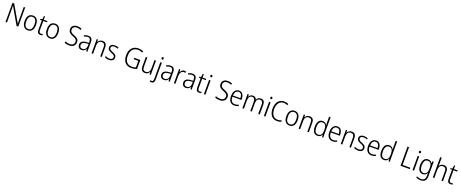

<svg xmlns="http://www.w3.org/2000/svg" viewBox="310 -3631 16192 6741"><g transform="rotate(20 8406.5 -260.0)"><path d="M567 0V-714H513V-251C513 -203 515 -139 517 -94H514L155 -714H91V0H145V-466C145 -524 143 -575 141 -624H144L504 0Z M1135 -267C1135 -436 1063 -542 925 -542C787 -542 710 -441 710 -267C710 -96 788 10 922 10C1062 10 1135 -96 1135 -267ZM768 -267C768 -411 818 -493 924 -493C1033 -493 1078 -404 1078 -267C1078 -124 1030 -39 923 -39C816 -39 768 -125 768 -267Z M1401 -38C1347 -38 1326 -73 1326 -141V-486H1464V-532H1326V-658H1289L1271 -535L1202 -517V-486H1270V-139C1270 -36 1311 10 1391 10C1421 10 1447 4 1467 -4V-50C1450 -43 1426 -38 1401 -38Z M1965 -267C1965 -436 1893 -542 1755 -542C1617 -542 1540 -441 1540 -267C1540 -96 1618 10 1752 10C1892 10 1965 -96 1965 -267ZM1598 -267C1598 -411 1648 -493 1754 -493C1863 -493 1908 -404 1908 -267C1908 -124 1860 -39 1753 -39C1646 -39 1598 -125 1598 -267Z M2696 -187C2696 -298 2629 -340 2515 -386C2418 -425 2364 -454 2364 -543C2364 -625 2424 -672 2514 -672C2562 -672 2613 -661 2663 -638L2682 -688C2635 -710 2578 -724 2515 -724C2394 -724 2305 -658 2306 -542C2306 -428 2373 -383 2478 -342C2589 -298 2638 -267 2638 -184C2638 -94 2575 -42 2475 -42C2409 -42 2345 -58 2299 -78V-20C2343 -2 2401 10 2473 10C2605 10 2696 -61 2696 -187Z M2989 -541C2933 -541 2879 -525 2834 -501L2852 -457C2897 -481 2941 -494 2985 -494C3059 -494 3095 -455 3095 -352V-313L3011 -308C2865 -300 2786 -245 2786 -139C2786 -49 2839 10 2934 10C3021 10 3065 -30 3096 -87H3098L3107 0H3150V-358C3150 -485 3099 -541 2989 -541ZM3017 -266 3095 -270V-217C3094 -105 3042 -37 2945 -37C2882 -37 2844 -72 2844 -139C2844 -219 2900 -259 3017 -266Z M3522 -542C3441 -542 3387 -497 3362 -440H3358L3351 -532H3306V0H3362V-292C3362 -427 3415 -493 3514 -493C3590 -493 3630 -448 3630 -349V0H3685V-356C3685 -484 3628 -542 3522 -542Z M4137 -138C4137 -228 4072 -259 3988 -295C3906 -330 3863 -349 3863 -408C3863 -463 3908 -494 3981 -494C4026 -494 4073 -482 4108 -464L4129 -510C4088 -529 4039 -542 3983 -542C3876 -542 3809 -489 3809 -406C3809 -318 3870 -288 3957 -251C4040 -217 4082 -193 4082 -136C4082 -75 4043 -39 3955 -39C3899 -39 3844 -56 3803 -79V-23C3838 -5 3889 10 3954 10C4072 10 4137 -44 4137 -138Z M4767 -364V-312H4939V-65C4899 -51 4851 -41 4792 -41C4616 -41 4529 -159 4529 -356C4529 -547 4625 -673 4796 -673C4854 -673 4910 -660 4964 -631L4987 -681C4930 -711 4867 -725 4798 -725C4587 -725 4469 -573 4469 -356C4469 -133 4575 10 4783 10C4860 10 4931 -3 4996 -29V-364Z M5520 -532H5464V-241C5464 -105 5413 -39 5311 -39C5235 -39 5196 -85 5196 -187V-532H5140V-180C5140 -54 5194 10 5304 10C5386 10 5439 -34 5464 -91H5467L5475 0H5520Z M5673 -686C5673 -658 5687 -641 5711 -641C5735 -641 5749 -658 5749 -686C5749 -713 5736 -730 5711 -730C5686 -730 5673 -713 5673 -686ZM5623 240C5695 240 5738 195 5738 101V-532H5682V100C5682 163 5659 191 5617 191C5598 191 5581 188 5565 182V231C5579 236 5598 240 5623 240Z M6065 -541C6009 -541 5955 -525 5910 -501L5928 -457C5973 -481 6017 -494 6061 -494C6135 -494 6171 -455 6171 -352V-313L6087 -308C5941 -300 5862 -245 5862 -139C5862 -49 5915 10 6010 10C6097 10 6141 -30 6172 -87H6174L6183 0H6226V-358C6226 -485 6175 -541 6065 -541ZM6093 -266 6171 -270V-217C6170 -105 6118 -37 6021 -37C5958 -37 5920 -72 5920 -139C5920 -219 5976 -259 6093 -266Z M6580 -541C6508 -541 6462 -490 6438 -430H6435L6428 -532H6383V0H6438V-287C6438 -401 6492 -488 6577 -488C6597 -488 6616 -484 6633 -479L6642 -532C6623 -538 6602 -541 6580 -541Z M6884 -541C6828 -541 6774 -525 6729 -501L6747 -457C6792 -481 6836 -494 6880 -494C6954 -494 6990 -455 6990 -352V-313L6906 -308C6760 -300 6681 -245 6681 -139C6681 -49 6734 10 6829 10C6916 10 6960 -30 6991 -87H6993L7002 0H7045V-358C7045 -485 6994 -541 6884 -541ZM6912 -266 6990 -270V-217C6989 -105 6937 -37 6840 -37C6777 -37 6739 -72 6739 -139C6739 -219 6795 -259 6912 -266Z M7335 -38C7281 -38 7260 -73 7260 -141V-486H7398V-532H7260V-658H7223L7205 -535L7136 -517V-486H7204V-139C7204 -36 7245 10 7325 10C7355 10 7381 4 7401 -4V-50C7384 -43 7360 -38 7335 -38Z M7532 -730C7507 -730 7494 -713 7494 -686C7494 -658 7508 -641 7532 -641C7556 -641 7570 -658 7570 -686C7570 -713 7557 -730 7532 -730ZM7559 -532H7503V0H7559Z M8319 -187C8319 -298 8252 -340 8138 -386C8041 -425 7987 -454 7987 -543C7987 -625 8047 -672 8137 -672C8185 -672 8236 -661 8286 -638L8305 -688C8258 -710 8201 -724 8138 -724C8017 -724 7928 -658 7929 -542C7929 -428 7996 -383 8101 -342C8212 -298 8261 -267 8261 -184C8261 -94 8198 -42 8098 -42C8032 -42 7968 -58 7922 -78V-20C7966 -2 8024 10 8096 10C8228 10 8319 -61 8319 -187Z M8625 -542C8492 -542 8419 -429 8419 -263C8419 -97 8494 10 8641 10C8700 10 8744 -1 8790 -24V-75C8739 -49 8699 -39 8644 -39C8535 -39 8476 -116 8475 -260H8811V-300C8811 -437 8750 -542 8625 -542ZM8624 -494C8714 -494 8755 -415 8755 -306H8477C8485 -430 8539 -494 8624 -494Z M9439 -542C9363 -542 9312 -506 9284 -444H9280C9263 -505 9217 -542 9144 -542C9068 -542 9022 -499 8998 -447H8994L8987 -532H8942V0H8998V-304C8998 -423 9043 -493 9134 -493C9198 -493 9238 -452 9238 -352V0H9293V-313C9293 -432 9341 -493 9429 -493C9493 -493 9533 -451 9533 -355V0H9589V-359C9589 -485 9534 -542 9439 -542Z M9774 -730C9749 -730 9736 -713 9736 -686C9736 -658 9750 -641 9774 -641C9798 -641 9812 -658 9812 -686C9812 -713 9799 -730 9774 -730ZM9801 -532H9745V0H9801Z M10244 -673C10293 -673 10340 -661 10384 -638L10406 -687C10358 -712 10303 -724 10243 -724C10045 -724 9940 -565 9940 -359C9940 -133 10044 10 10233 10C10298 10 10348 -1 10390 -19V-70C10348 -54 10299 -41 10239 -41C10083 -41 10000 -166 10000 -358C10000 -536 10084 -673 10244 -673Z M10911 -267C10911 -436 10839 -542 10701 -542C10563 -542 10486 -441 10486 -267C10486 -96 10564 10 10698 10C10838 10 10911 -96 10911 -267ZM10544 -267C10544 -411 10594 -493 10700 -493C10809 -493 10854 -404 10854 -267C10854 -124 10806 -39 10699 -39C10592 -39 10544 -125 10544 -267Z M11259 -542C11178 -542 11124 -497 11099 -440H11095L11088 -532H11043V0H11099V-292C11099 -427 11152 -493 11251 -493C11327 -493 11367 -448 11367 -349V0H11422V-356C11422 -484 11365 -542 11259 -542Z M11748 10C11832 10 11880 -35 11905 -90H11909L11916 0H11961V-760H11905V-535C11905 -508 11907 -473 11909 -443H11905C11881 -498 11830 -542 11751 -542C11625 -542 11551 -444 11551 -261C11551 -84 11621 10 11748 10ZM11756 -38C11656 -38 11609 -116 11609 -260C11609 -411 11660 -493 11759 -493C11861 -493 11906 -416 11906 -276V-248C11906 -113 11861 -38 11756 -38Z M12300 -542C12167 -542 12094 -429 12094 -263C12094 -97 12169 10 12316 10C12375 10 12419 -1 12465 -24V-75C12414 -49 12374 -39 12319 -39C12210 -39 12151 -116 12150 -260H12486V-300C12486 -437 12425 -542 12300 -542ZM12299 -494C12389 -494 12430 -415 12430 -306H12152C12160 -430 12214 -494 12299 -494Z M12833 -542C12752 -542 12698 -497 12673 -440H12669L12662 -532H12617V0H12673V-292C12673 -427 12726 -493 12825 -493C12901 -493 12941 -448 12941 -349V0H12996V-356C12996 -484 12939 -542 12833 -542Z M13448 -138C13448 -228 13383 -259 13299 -295C13217 -330 13174 -349 13174 -408C13174 -463 13219 -494 13292 -494C13337 -494 13384 -482 13419 -464L13440 -510C13399 -529 13350 -542 13294 -542C13187 -542 13120 -489 13120 -406C13120 -318 13181 -288 13268 -251C13351 -217 13393 -193 13393 -136C13393 -75 13354 -39 13266 -39C13210 -39 13155 -56 13114 -79V-23C13149 -5 13200 10 13265 10C13383 10 13448 -44 13448 -138Z M13748 -542C13615 -542 13542 -429 13542 -263C13542 -97 13617 10 13764 10C13823 10 13867 -1 13913 -24V-75C13862 -49 13822 -39 13767 -39C13658 -39 13599 -116 13598 -260H13934V-300C13934 -437 13873 -542 13748 -542ZM13747 -494C13837 -494 13878 -415 13878 -306H13600C13608 -430 13662 -494 13747 -494Z M14234 10C14318 10 14366 -35 14391 -90H14395L14402 0H14447V-760H14391V-535C14391 -508 14393 -473 14395 -443H14391C14367 -498 14316 -542 14237 -542C14111 -542 14037 -444 14037 -261C14037 -84 14107 10 14234 10ZM14242 -38C14142 -38 14095 -116 14095 -260C14095 -411 14146 -493 14245 -493C14347 -493 14392 -416 14392 -276V-248C14392 -113 14347 -38 14242 -38Z M14851 0H15196V-52H14908V-714H14851Z M15327 -730C15302 -730 15289 -713 15289 -686C15289 -658 15303 -641 15327 -641C15351 -641 15365 -658 15365 -686C15365 -713 15352 -730 15327 -730ZM15354 -532H15298V0H15354Z M15687 -542C15557 -542 15487 -437 15487 -262C15487 -84 15559 10 15681 10C15759 10 15813 -27 15840 -94H15844C15842 -64 15841 -35 15841 -8V24C15841 133 15789 192 15682 192C15619 192 15563 176 15517 152V207C15562 228 15614 240 15681 240C15832 240 15896 160 15896 18V-532H15851L15843 -452H15840C15810 -507 15763 -542 15687 -542ZM15694 -493C15800 -493 15841 -417 15841 -287V-241C15841 -126 15803 -38 15690 -38C15595 -38 15545 -113 15545 -262C15545 -407 15593 -493 15694 -493Z M16112 -517V-760H16056V0H16112V-289C16112 -426 16165 -493 16264 -493C16339 -493 16380 -449 16380 -348V0H16435V-354C16435 -482 16378 -542 16271 -542C16190 -542 16136 -498 16112 -441H16108C16111 -466 16112 -489 16112 -517Z M16726 -38C16672 -38 16651 -73 16651 -141V-486H16789V-532H16651V-658H16614L16596 -535L16527 -517V-486H16595V-139C16595 -36 16636 10 16716 10C16746 10 16772 4 16792 -4V-50C16775 -43 16751 -38 16726 -38Z"/></g></svg>

Font: Noto Sans Gujarati SemiCondensed Light
Style: Regular
Weight: 300
Width: 4
Designer: Jelle Bosma - Monotype Design Team, Universal Thirst
Foundry: Monotype Imaging Inc.
Version: Version 2.106